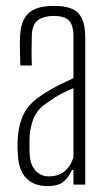

<svg xmlns="http://www.w3.org/2000/svg" viewBox="-20 -626 370 651"><path d="M142 5Q95 5 69.5 -21.5Q44 -48 41 -97Q40 -112 39.5 -123.5Q39 -135 40 -151Q42 -201 60.5 -239.5Q79 -278 133 -311Q153 -324 180 -337.5Q207 -351 229 -361V-504Q229 -540 214 -556Q199 -572 161 -572Q130 -572 110 -558.5Q90 -545 88 -509Q87 -479 87 -451.5Q87 -424 88 -404H49Q48 -433 47.5 -457Q47 -481 48 -502Q50 -555 76 -580.5Q102 -606 164 -606Q224 -606 246.5 -580.5Q269 -555 269 -499V0H229V-50H224Q214 -26 196 -10.5Q178 5 142 5ZM146 -28Q207 -28 229 -92V-327Q209 -319 188 -308Q167 -297 136 -275Q103 -252 91.5 -218.5Q80 -185 80 -150Q80 -136 80 -122.5Q80 -109 81 -99Q83 -67 100.5 -47.5Q118 -28 146 -28Z"/></svg>

Font: Big Shoulders Text Thin
Style: Regular
Weight: 100
Designer: Patric King
Foundry: XO Type Co
Version: Version 1.000; ttfautohint (v1.8.2)